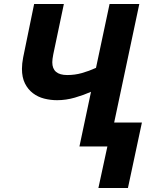

<svg xmlns="http://www.w3.org/2000/svg" viewBox="-20 -734 788 962"><path d="M96 -446 151 -714H300L247 -462Q242 -437 242 -422Q242 -358 317 -358Q355 -358 390.5 -368Q426 -378 461 -394L529 -714H678L552 -120H691L621 208H473L518 0H378L436 -274Q400 -258 355.5 -245Q311 -232 266 -232Q233 -232 201.5 -240Q170 -248 145 -267Q120 -286 105 -316Q90 -346 90 -389Q90 -415 96 -446Z"/></svg>

Font: BC Sans
Style: Bold Italic
Weight: 700
Italic angle: -12°
Designer: Monotype Design Team
Province of B.C.
Foundry: Monotype Imaging Inc.
Version: Version 2.000;GOOG;noto-source:20170915:90ef993387c0